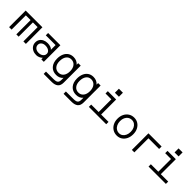

<svg xmlns="http://www.w3.org/2000/svg" viewBox="353 -2319 4095 4095"><g transform="rotate(45 2400.0 -271.5)"><path d="M51 0V-500H556L557 0H482L481 -430H339V0H269V-430H126V0Z M877 -341Q924 -341 963.5 -327.5Q1003 -314 1018 -293L1023 -286V-430H728V-500H1098V0H1023V-47L1018 -42Q994 -18 957 -2Q920 14 882 14Q821 14 774.5 -9Q728 -32 701.5 -73Q675 -114 675 -167Q675 -218 700.5 -257.5Q726 -297 772 -319Q818 -341 877 -341ZM750 -167Q750 -118 787 -87Q824 -56 882 -56Q944 -56 983.5 -87Q1023 -118 1023 -167Q1023 -213 982.5 -242Q942 -271 877 -271Q821 -271 785.5 -242Q750 -213 750 -167Z M1476 -523Q1527 -523 1568 -504.5Q1609 -486 1637 -451V-499H1712V12Q1712 103 1662 143.5Q1612 184 1518 184H1278V114H1504Q1558 114 1586.5 102.5Q1615 91 1626 66.5Q1637 42 1637 2V-55Q1580 13 1481 13Q1374 13 1311.5 -57.5Q1249 -128 1249 -249Q1249 -333 1277 -394.5Q1305 -456 1356 -489.5Q1407 -523 1476 -523ZM1324 -249Q1324 -161 1366.5 -109Q1409 -57 1481 -57Q1553 -57 1595 -110Q1637 -163 1637 -254Q1637 -346 1593.5 -399.5Q1550 -453 1476 -453Q1406 -453 1365 -398Q1324 -343 1324 -249Z M2076 -523Q2127 -523 2168 -504.5Q2209 -486 2237 -451V-499H2312V12Q2312 103 2262 143.5Q2212 184 2118 184H1878V114H2104Q2158 114 2186.5 102.5Q2215 91 2226 66.5Q2237 42 2237 2V-55Q2180 13 2081 13Q1974 13 1911.5 -57.5Q1849 -128 1849 -249Q1849 -333 1877 -394.5Q1905 -456 1956 -489.5Q2007 -523 2076 -523ZM1924 -249Q1924 -161 1966.5 -109Q2009 -57 2081 -57Q2153 -57 2195 -110Q2237 -163 2237 -254Q2237 -346 2193.5 -399.5Q2150 -453 2076 -453Q2006 -453 1965 -398Q1924 -343 1924 -249Z M2636 -606V-727H2757V-606ZM2757 -70H2980V0H2457V-70H2682V-453H2506V-523H2757Z M3066 -255Q3066 -334 3096.5 -394Q3127 -454 3181 -488.5Q3235 -523 3305 -523Q3374 -523 3427 -488.5Q3480 -454 3510 -394Q3540 -334 3540 -255Q3540 -177 3510.5 -116.5Q3481 -56 3429 -21.5Q3377 13 3309 13Q3237 13 3182.5 -21.5Q3128 -56 3097 -116.5Q3066 -177 3066 -255ZM3309 -57Q3355 -57 3390 -82.5Q3425 -108 3445 -152.5Q3465 -197 3465 -255Q3465 -313 3444.5 -357.5Q3424 -402 3388 -427.5Q3352 -453 3305 -453Q3256 -453 3218.5 -427.5Q3181 -402 3160.5 -357.5Q3140 -313 3141 -255Q3142 -197 3163.5 -152.5Q3185 -108 3223 -82.5Q3261 -57 3309 -57Z M3754 0V-500H4151V-425H3829V0Z M4436 -606V-727H4557V-606ZM4557 -70H4780V0H4257V-70H4482V-453H4306V-523H4557Z"/></g></svg>

Font: Orbit
Style: Regular
Weight: 400
Designer: Sooun Cho
Foundry: JAMO
Version: Version 1.000; ttfautohint (v1.8.4.7-5d5b);gftools[0.9.29]